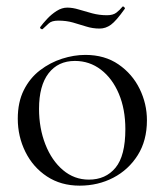

<svg xmlns="http://www.w3.org/2000/svg" viewBox="-20 -572 519 605"><path d="M231 13Q172 13 128 -16Q84 -45 60 -93.5Q36 -142 36 -198Q36 -250 55 -288Q74 -326 106 -350.5Q138 -375 175.5 -387Q213 -399 249 -399Q310 -399 353.5 -369Q397 -339 420 -292Q443 -245 443 -193Q443 -129 414 -83Q385 -37 337 -12Q289 13 231 13ZM260 -6Q313 -6 344 -43.5Q375 -81 375 -165Q375 -228 354.5 -276.5Q334 -325 298 -352.5Q262 -380 216 -380Q163 -380 133 -341Q103 -302 103 -229Q103 -168 123 -117Q143 -66 178.5 -36Q214 -6 260 -6ZM317 -524Q336 -524 346.5 -532Q357 -540 366 -551Q368 -553 371.5 -549.5Q375 -546 373 -544Q346 -506 329.5 -494Q313 -482 294 -482Q272 -482 251.5 -488.5Q231 -495 210 -501Q189 -507 164 -507Q143 -507 134 -498.5Q125 -490 114 -480Q112 -479 108.5 -481.5Q105 -484 107 -487Q115 -498 128.5 -512.5Q142 -527 158.5 -537.5Q175 -548 192 -548Q209 -548 228.5 -542Q248 -536 270.5 -530Q293 -524 317 -524Z"/></svg>

Font: Cormorant Garamond Light
Style: Regular
Weight: 400
Version: Version 4.001